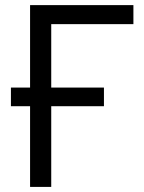

<svg xmlns="http://www.w3.org/2000/svg" viewBox="-20 -734 567 754"><path d="M98.1 -390.1V-713.9H503.9V-639.2H181.2V-390.1H388.2V-316.9H181.2V0H98.1V-316.9H22.9V-390.1Z"/></svg>

Font: OpenSansEmoji
Style: Regular
Weight: 400
Foundry: MorbZ
Version: Version 1.000;PS 001.000;hotconv 1.0.70;makeotf.lib2.5.58329